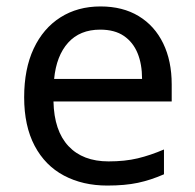

<svg xmlns="http://www.w3.org/2000/svg" viewBox="-20 -566 604 596"><path d="M292 -546Q361 -546 410.5 -516Q460 -486 486.5 -431.5Q513 -377 513 -304V-251H146Q148 -160 192.5 -112.5Q237 -65 317 -65Q368 -65 407.5 -74.5Q447 -84 489 -102V-25Q448 -7 408 1.5Q368 10 313 10Q237 10 178.5 -21Q120 -52 87.5 -113.5Q55 -175 55 -264Q55 -352 84.5 -415Q114 -478 167.5 -512Q221 -546 292 -546ZM291 -474Q228 -474 191.5 -433.5Q155 -393 148 -321H421Q421 -367 407 -401Q393 -435 364.5 -454.5Q336 -474 291 -474Z"/></svg>

Font: hexguzrati15
Style: Regular
Weight: 400
Designer: Jelle Bosma - Monotype Design Team
Foundry: Monotype Imaging Inc.
Version: Version 2.006